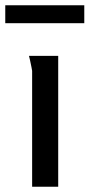

<svg xmlns="http://www.w3.org/2000/svg" viewBox="-46 -709 340 729"><path d="M76 -440Q76 -441 73.5 -454Q71 -467 68 -480.5Q65 -494 64 -497H175V0H76ZM-26 -689H274V-621H-26Z"/></svg>

Font: Rosario SemiBold
Style: Regular
Weight: 600
Designer: Hector Gatti
Foundry: Omnibus Type
Version: Version 1.101; ttfautohint (v1.8.1.43-b0c9)